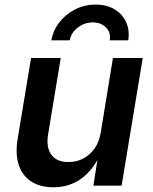

<svg xmlns="http://www.w3.org/2000/svg" viewBox="-20 -794 653 821"><path d="M208.5 6.8Q152.8 6.8 114.7 -17.1Q76.7 -41 60.8 -86.9Q44.9 -132.8 55.2 -198.7L112.8 -545.9H239.7L185.5 -218.3Q176.8 -163.6 199.7 -132.3Q222.7 -101.1 272.9 -101.1Q306.6 -101.1 335.2 -115.7Q363.8 -130.4 383.8 -158.2Q403.8 -186 410.6 -226.1L462.9 -545.9H590.3L500 0H379.4L400.4 -134.8H409.7Q375.5 -63.5 325 -28.3Q274.4 6.8 208.5 6.8ZM389.2 -774.4Q436.5 -774.4 470.2 -753.9Q503.9 -733.4 519.5 -698.7Q535.2 -664.1 528.3 -621.6H449.2Q455.1 -654.8 433.3 -676.5Q411.6 -698.2 377 -698.2Q341.8 -698.2 313 -676.5Q284.2 -654.8 278.3 -621.6H199.7Q207 -664.1 234.1 -698.7Q261.2 -733.4 301.5 -753.9Q341.8 -774.4 389.2 -774.4Z"/></svg>

Font: Inter SemiBold
Style: Italic
Weight: 600
Italic angle: -9.3988°
Designer: Rasmus Andersson
Foundry: rsms
Version: Version 4.001;git-66647c0bb